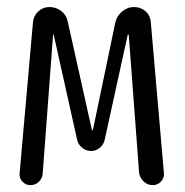

<svg xmlns="http://www.w3.org/2000/svg" viewBox="-20 -540 540 560"><path d="M68.4 0Q55.7 0 45.9 -9.8Q36.1 -19.5 37.1 -33.2L76.2 -475.6Q78.1 -494.1 91.8 -506.8Q105.5 -519.5 124 -519.5Q143.6 -519.5 158.7 -507.8Q173.8 -496.1 177.7 -476.6L248 -161.1Q248 -160.2 249 -160.2L251 -161.1L316.4 -474.6Q320.3 -493.2 335.9 -506.3Q351.6 -519.5 371.1 -519.5Q390.6 -519.5 404.8 -506.8Q418.9 -494.1 419.9 -474.6L458 -36.1Q460 -22.5 450.2 -11.2Q440.4 0 425.3 0Q410.2 0 398.9 -10.7Q387.7 -21.5 385.7 -36.1L355.5 -438.5L354.5 -439.5Q353.5 -439.5 352.5 -438.5L285.2 -131.8Q282.2 -118.2 271 -108.9Q259.8 -99.6 245.6 -99.6Q231.4 -99.6 219.7 -108.9Q208 -118.2 205.1 -131.8L136.7 -438.5Q136.7 -439.5 135.7 -439.5L134.8 -438.5L104.5 -33.2Q103.5 -19.5 93.3 -9.8Q83 0 68.4 0Z"/></svg>

Font: Rounded Mgen+ 1mn regular
Style: Regular
Weight: 400
Designer: [Source Han Sans]
Ryoko NISHIZUKA  (kana & ideographs); Paul D. Hunt (Latin, Greek & Cyrillic); Wenlong ZHANG  (bopomofo
Version: Version 1.059.20150602